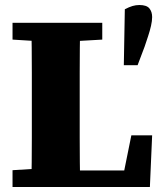

<svg xmlns="http://www.w3.org/2000/svg" viewBox="-20 -746 654 766"><path d="M536 -726Q565 -726 576 -712.5Q587 -699 587 -678Q587 -663 582.5 -643Q578 -623 571 -602Q564 -581 557 -560L529 -486H474L478 -709Q495 -718 508.5 -722Q522 -726 536 -726ZM30 0V-67L160 -75H176V0ZM105 0Q106 -50 106.5 -99Q107 -148 107 -195.5Q107 -243 107 -287V-356Q107 -406 107 -455.5Q107 -505 106.5 -555Q106 -605 105 -655H300Q299 -606 298.5 -556Q298 -506 298 -456Q298 -406 298 -356V-292Q298 -245 298 -197Q298 -149 298.5 -99.5Q299 -50 300 0ZM214 0V-66H506L468 -28L504 -206H587L578 0ZM30 -588V-655H388V-588L248 -580H160Z"/></svg>

Font: Source Serif 4 ExtraBold
Style: Regular
Weight: 800
Designer: Frank Grießhammer
Foundry: Adobe Systems Incorporated
Version: Version 4.004;hotconv 1.0.116;makeotfexe 2.5.65601